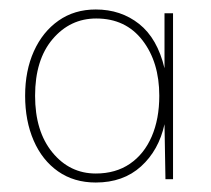

<svg xmlns="http://www.w3.org/2000/svg" viewBox="-20 -732 446 405"><path d="M182 -347Q136 -347 102.5 -370.5Q69 -394 51 -435.5Q33 -477 33 -530Q33 -583 51.5 -624Q70 -665 103.5 -688.5Q137 -712 182 -712Q235 -712 273.5 -681.5Q312 -651 327 -588V-704H345V-354H329L327 -470Q315 -415 277.5 -381Q240 -347 182 -347ZM182 -366Q224 -366 254 -386.5Q284 -407 300 -444Q316 -481 316 -530Q316 -601 280.5 -647Q245 -693 183 -693Q128 -693 91 -649.5Q54 -606 54 -530Q54 -455 90.5 -410.5Q127 -366 182 -366Z"/></svg>

Font: DM Sans 9pt Thin
Style: Regular
Weight: 250
Version: Version 4.004;gftools[0.9.30]